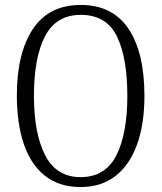

<svg xmlns="http://www.w3.org/2000/svg" viewBox="-20 -745 652 775"><path d="M305 10Q219 10 161.5 -35.5Q104 -81 76 -164Q48 -247 48 -359Q48 -530 112.5 -627.5Q177 -725 306 -725Q434 -725 498.5 -629Q563 -533 563 -358Q563 -245 533.5 -162.5Q504 -80 446.5 -35Q389 10 305 10ZM305 -30Q405 -30 449.5 -117.5Q494 -205 494 -358Q494 -513 451.5 -599Q409 -685 306 -685Q207 -685 162 -599Q117 -513 117 -358Q117 -206 162.5 -118Q208 -30 305 -30Z"/></svg>

Font: Noto Serif Lao Condensed Light
Style: Regular
Weight: 300
Width: 3
Designer: Monotype Design Team
Foundry: Monotype Imaging Inc.
Version: Version 2.003; ttfautohint (v1.8.4.7-5d5b)